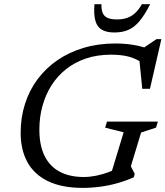

<svg xmlns="http://www.w3.org/2000/svg" viewBox="-20 -904 805 934"><path d="M387.5 -43Q416 -43 447.5 -49.2Q479 -55.5 509.5 -67Q540 -78.5 564.5 -95L514 -38L581.5 -260.5L491.5 -283L500.5 -312.5H748L739 -283L666.5 -259.5L616.5 -95L635.5 -58L630.5 -41.5Q593.5 -25 552.2 -13.2Q511 -1.5 468.2 4.2Q425.5 10 383 10Q280.5 10 213.2 -22.8Q146 -55.5 113.2 -115.5Q80.5 -175.5 80.5 -258Q80.5 -333 101.8 -399.2Q123 -465.5 163.2 -519.2Q203.5 -573 260.2 -611.8Q317 -650.5 387.8 -671.5Q458.5 -692.5 541 -692.5Q570 -692.5 597.5 -689.8Q625 -687 650.8 -681.5Q676.5 -676 701 -666.5L672 -667L741 -713.5H765L709.5 -472H672L657 -622.5L676.5 -596Q639 -620.5 603.5 -629.2Q568 -638 520.5 -638Q454 -638 399.2 -619.8Q344.5 -601.5 302 -568Q259.5 -534.5 230.5 -488.8Q201.5 -443 186.5 -388.5Q171.5 -334 171.5 -273.5Q171.5 -196.5 197 -145.2Q222.5 -94 270.8 -68.5Q319 -43 387.5 -43ZM549 -809.5Q577 -809.5 599 -817.2Q621 -825 638.5 -841.5Q656 -858 670 -883.5H710.5Q683.5 -830.5 658 -800.5Q632.5 -770.5 603.5 -758.2Q574.5 -746 536.5 -746Q497.5 -746 474.8 -759.8Q452 -773.5 443.8 -803.8Q435.5 -834 439.5 -883.5H473.5Q472.5 -858.5 479.2 -841.8Q486 -825 503 -817.2Q520 -809.5 549 -809.5Z"/></svg>

Font: Newsreader 14pt
Style: Italic
Weight: 400
Italic angle: -17°
Designer: Hugues Gentile
Foundry: Production Type
Version: Version 1.003